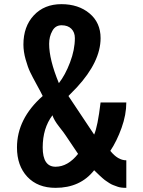

<svg xmlns="http://www.w3.org/2000/svg" viewBox="-20 -904 696 933"><path d="M250 -93.8Q309.6 -93.8 359.4 -156.2L299.3 -245.6Q293 -255.9 267.6 -288.1Q242.2 -320.3 234.9 -343.8Q187.5 -281.2 187.5 -187.5Q187.5 -93.8 250 -93.8ZM343.8 -718.8Q343.8 -747.1 326.7 -764.2Q309.6 -781.2 279.3 -781.2Q249 -781.2 234.4 -753.9Q218.8 -726.6 218.8 -690.9Q218.8 -614.3 266.1 -500Q296.9 -539.1 320.3 -600.6Q343.8 -662.1 343.8 -718.8ZM593.8 -406.2Q593.8 -346.7 570.8 -282.7Q547.9 -218.8 516.1 -170.9Q552.7 -125 593.8 -125V8.8Q566.4 8.8 551.8 3.4Q537.1 -2 529.3 -4.9Q521.5 -7.8 510.7 -14.6Q500 -22.5 494.6 -25.4Q489.7 -28.3 478.5 -38.1Q467.8 -48.3 463.9 -51.3Q460.4 -54.2 437.5 -76.7Q370.1 8.8 250 8.8Q163.1 8.8 112.8 -44.9Q62.5 -98.6 62.5 -187.5Q62.5 -327.1 187.5 -437.5Q180.7 -452.1 159.2 -491.2Q137.7 -530.3 126.5 -553.7Q115.2 -577.1 104.5 -615.2Q93.8 -653.3 93.8 -687.5Q93.8 -775.4 144.5 -829.6Q195.3 -883.8 278.3 -883.8Q361.3 -883.8 415 -838.9Q468.8 -793.9 468.8 -718.8Q468.8 -604.5 353.5 -479.5Q335.9 -460.9 312.5 -437.5L437.5 -250Q454.6 -288.6 468.8 -406.2Z"/></svg>

Font: Oswald
Style: Book
Weight: 400
Designer: vernon adams
Foundry: vernon adams
Version: Version 1.000